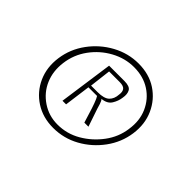

<svg xmlns="http://www.w3.org/2000/svg" viewBox="-79 -717 565 565"><g transform="rotate(45 203.5 -435.0)"><path d="M181 -279Q138 -279 105.5 -300Q73 -321 57 -356.5Q41 -392 47 -435Q53 -478 79 -513.5Q105 -549 143.5 -570Q182 -591 225 -591Q269 -591 301 -570Q333 -549 349 -513.5Q365 -478 359 -435Q353 -392 327 -356.5Q301 -321 263 -300Q225 -279 181 -279ZM183 -295Q222 -295 255.5 -314.5Q289 -334 312.5 -365.5Q336 -397 341 -435Q347 -474 333 -505.5Q319 -537 290.5 -555.5Q262 -574 223 -574Q186 -574 152 -555.5Q118 -537 95 -505.5Q72 -474 67 -435Q62 -397 75.5 -365.5Q89 -334 118 -314.5Q147 -295 183 -295ZM144 -355 168 -525H232Q254 -525 260 -514.5Q266 -504 263 -487Q261 -471 252 -456.5Q243 -442 221 -440Q225 -437 228.5 -426Q232 -415 233 -411L252 -355H235Q231 -367 226 -384Q221 -401 215.5 -416Q210 -431 206 -437H170L159 -355ZM172 -446H199Q226 -446 237 -456.5Q248 -467 249 -486Q251 -499 245.5 -506Q240 -513 224 -513H180Z"/></g></svg>

Font: Alumni Sans Thin ExtraLight
Style: Italic
Weight: 250
Italic angle: -8°
Version: Version 1.016